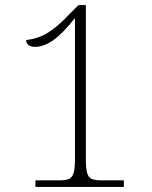

<svg xmlns="http://www.w3.org/2000/svg" viewBox="-20 -738 599 758"><path d="M120 0V-26H214Q239 -26 252 -31.5Q265 -37 270.5 -55Q276 -73 276 -109V-667Q228 -606 190.5 -579.5Q153 -553 119 -553Q100 -553 91.5 -561Q83 -569 83 -580Q131 -585 170 -609.5Q209 -634 251 -679L290 -718H319V-109Q319 -73 324 -55Q329 -37 342.5 -31.5Q356 -26 381 -26H469V0Z"/></svg>

Font: Noto Serif Armenian ExtraLight
Style: Regular
Weight: 250
Version: Version 2.007